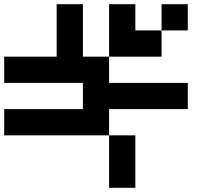

<svg xmlns="http://www.w3.org/2000/svg" viewBox="-20 -895 1040 915"><path d="M0 -250V-375H375V-500H0V-625H250V-875H375V-625H500V-500H875V-375H500V-250ZM500 -250H625V0H500ZM500 -625V-875H625V-750H750V-625ZM750 -750V-875H875V-750Z"/></svg>

Font: GalmuriMono7 Regular
Style: Regular
Weight: 400
Designer: Lee Minseo (quiple)
Version: Version 2.399;hotconv 1.1.1;makeotfexe 2.6.0 DEVELOPMENT